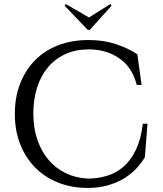

<svg xmlns="http://www.w3.org/2000/svg" viewBox="-20 -911 800 945"><path d="M422 -764H412L298 -883L304 -891L418 -825L523 -891L529 -883ZM706 -302 693 -137Q673 -104 646 -76.5Q619 -49 584 -29Q549 -9 506 2.5Q463 14 411 14Q333 14 267 -12Q201 -38 153.5 -86Q106 -134 79.5 -201Q53 -268 53 -351Q53 -432 79 -499Q105 -566 152 -614Q199 -662 266 -688Q333 -714 416 -714Q490 -714 550 -694Q610 -674 656 -644L677 -493H653Q631 -580 567 -624Q503 -668 417 -668Q354 -668 303.5 -645.5Q253 -623 217.5 -581.5Q182 -540 163 -481.5Q144 -423 144 -352Q144 -281 164 -223Q184 -165 219.5 -123.5Q255 -82 304 -58.5Q353 -35 412 -32Q462 -32 507.5 -46Q553 -60 589 -91.5Q625 -123 649.5 -175Q674 -227 683 -302Z"/></svg>

Font: Constantine
Style: Regular
Weight: 400
Designer: Dukom Design
Version: Version 1.001;PS 001.001;hotconv 1.0.56;makeotf.lib2.0.21325